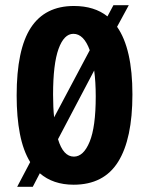

<svg xmlns="http://www.w3.org/2000/svg" viewBox="-20 -699 571 738"><path d="M46 19 96 -76Q69 -120 56.5 -184.5Q44 -249 44 -332Q44 -509 98.5 -592.5Q153 -676 264 -676Q343 -676 393 -636L416 -679H475L430 -596Q489 -512 489 -336Q489 -165 434 -77Q379 11 263 11Q184 11 133 -33L106 19ZM184 -335Q184 -287 188 -248L325 -506Q302 -569 262 -569Q226 -569 205 -511Q184 -453 184 -335ZM264 -97Q301 -97 324.5 -154Q348 -211 348 -328Q348 -384 342 -428L203 -164Q223 -97 264 -97Z"/></svg>

Font: Bricolage Grotesque 12pt Condensed Bricolage Grotesque 10pt Condensed Regular
Style: Bold
Weight: 700
Width: 3
Designer: Mathieu Triay
Foundry: Atelier Triay
Version: Version 1.001; ttfautohint (v1.8.4.7-5d5b);gftools[0.9.33.de